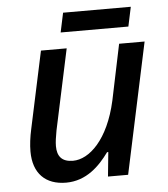

<svg xmlns="http://www.w3.org/2000/svg" viewBox="-51 -732 688 788"><g transform="rotate(-5 293.0 -338.0)"><path d="M221 -606H500L517 -686H238ZM190 10C274 10 329 -46 368 -100H373L363 0H446L561 -539H456L408 -309C373 -151 293 -77 226 -77C180 -77 161 -101 161 -143C161 -160 164 -180 169 -207L240 -539H134L66 -221C59 -189 55 -158 55 -130C55 -40 105 10 190 10Z"/></g></svg>

Font: Noto Sans Medium
Style: Italic
Weight: 500
Italic angle: -12°
Designer: Monotype Design Team
Foundry: Monotype Imaging Inc.
Version: Version 2.013